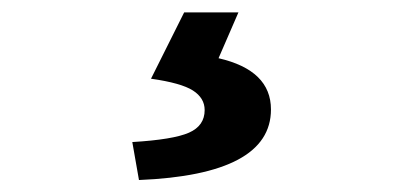

<svg xmlns="http://www.w3.org/2000/svg" viewBox="-20 -24 666 311"><path d="M205.1 267.6 194.3 206.1Q260.7 202.1 286.1 190.9Q311.5 179.7 311.5 154.3Q311.5 134.8 292.5 122.6Q273.4 110.4 224.6 103.5L278.3 -3.9H366.2L334 70.3Q418.9 89.8 418.9 153.3Q418.9 258.8 205.1 267.6Z"/></svg>

Font: Gen Shin Gothic Bold
Style: Bold
Weight: 700
Designer: [Source Han Sans]
Ryoko NISHIZUKA  (kana & ideographs); Paul D. Hunt (Latin, Greek & Cyrillic); Wenlong ZHANG  (bopomofo
Version: Version 1.002.20150607